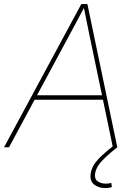

<svg xmlns="http://www.w3.org/2000/svg" viewBox="-38 -748 687 975"><path d="M-17.6 0 375 -727.5H405.8L557.6 0H535.2L417.5 -563.5Q409.7 -602.5 401.6 -641.6Q393.6 -680.7 385.7 -719.7H394.5Q373.5 -680.7 353 -641.6Q332.5 -602.5 311 -563.5L7.8 0ZM129.4 -241.7 133.3 -264.2H494.1L490.2 -241.7ZM496.1 207Q461.4 207 439 188.2Q416.5 169.4 422.9 131.3Q429.7 92.3 462.4 58.8Q495.1 25.4 538.1 -7.3L557.6 0Q513.2 34.7 482.2 66.2Q451.2 97.7 445.3 131.3Q440.4 159.7 457.3 172.1Q474.1 184.6 500 184.6Q507.3 184.6 514.2 183.6Q521 182.6 526.9 180.7L530.3 201.7Q522 204.6 513.7 205.8Q505.4 207 496.1 207Z"/></svg>

Font: Inter 18pt Thin
Style: Italic
Weight: 250
Italic angle: -9.3988°
Version: Version 4.001;git-66647c0bb